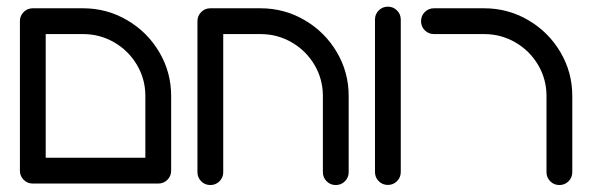

<svg xmlns="http://www.w3.org/2000/svg" viewBox="-20 -543 1751 568"><path d="M38.9 -480.4H115.2V-38.1H38.9ZM486.3 -38.1H410V-259.3Q410 -308.9 385.2 -350.9Q360.4 -393 318 -417.6Q275.6 -442.2 225.6 -442.2H77Q61.1 -442.2 50 -453.3Q38.9 -464.4 38.9 -480.4Q38.9 -496.3 50 -507.4Q61.1 -518.5 77 -518.5H225.6Q295.9 -518.5 355.9 -483.5Q415.9 -448.5 451.1 -388.9Q486.3 -329.3 486.3 -259.3ZM38.9 -38.1Q38.9 -54.1 50 -65.2Q61.1 -76.3 77 -76.3H448.1Q464.1 -76.3 475.2 -65.2Q486.3 -54.1 486.3 -38.1Q486.3 -22.2 475.2 -11.1Q464.1 0 448.1 0H77Q61.1 0 50 -11.1Q38.9 -22.2 38.9 -38.1Z M564.1 -33.7V-480.4H640.4V-33.7Q640.4 -17.8 629.3 -6.7Q618.1 4.4 602.2 4.4Q586.3 4.4 575.2 -6.7Q564.1 -17.8 564.1 -33.7ZM973.3 4.4Q957.4 4.4 946.3 -6.7Q935.2 -17.8 935.2 -33.7V-259.3Q935.2 -308.9 910.4 -350.9Q885.6 -393 843.1 -417.6Q800.7 -442.2 750.7 -442.2H602.2Q586.3 -442.2 575.2 -453.3Q564.1 -464.4 564.1 -480.4Q564.1 -496.3 575.2 -507.4Q586.3 -518.5 602.2 -518.5H750.7Q821.1 -518.5 881.1 -483.5Q941.1 -448.5 976.3 -388.9Q1011.5 -329.3 1011.5 -259.3V-33.7Q1011.5 -17.8 1000.4 -6.7Q989.3 4.4 973.3 4.4Z M1089.3 -34.1V-485.2Q1089.3 -501.1 1100.4 -512.2Q1111.5 -523.3 1127.4 -523.3Q1143.3 -523.3 1154.4 -512.2Q1165.6 -501.1 1165.6 -485.2V-34.1Q1165.6 -18.1 1154.4 -7Q1143.3 4.1 1127.4 4.1Q1111.5 4.1 1100.4 -7Q1089.3 -18.1 1089.3 -34.1Z M1634.8 4.4Q1618.9 4.4 1607.8 -6.7Q1596.7 -17.8 1596.7 -33.7V-259.3Q1596.7 -308.9 1571.9 -350.9Q1547 -393 1504.6 -417.6Q1462.2 -442.2 1412.2 -442.2H1263.7Q1247.8 -442.2 1236.7 -453.3Q1225.6 -464.4 1225.6 -480.4Q1225.6 -496.3 1236.7 -507.4Q1247.8 -518.5 1263.7 -518.5H1412.2Q1482.6 -518.5 1542.6 -483.5Q1602.6 -448.5 1637.8 -388.9Q1673 -329.3 1673 -259.3V-33.7Q1673 -17.8 1661.9 -6.7Q1650.7 4.4 1634.8 4.4Z"/></svg>

Font: 26F Galaxy Hebrew
Style: Bold
Weight: 700
Designer: C₂₉H₂₅N₃O₅
Version: Version 1.000